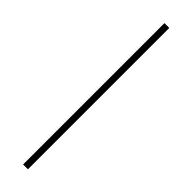

<svg xmlns="http://www.w3.org/2000/svg" viewBox="-269 -796 730 730"><g transform="rotate(45 96.0 -431.0)"><path d="M110 -51H84V-811H110Z"/></g></svg>

Font: Noto Sans Tamil UI SemiCondensed Thin
Style: Regular
Weight: 100
Width: 4
Designer: Jelle Bosma - Monotype Design Team
Foundry: Monotype Imaging Inc.
Version: Version 2.004; ttfautohint (v1.8.4.7-5d5b)